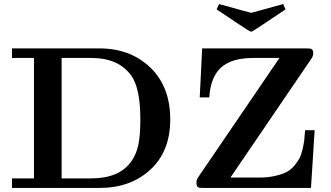

<svg xmlns="http://www.w3.org/2000/svg" viewBox="-20 -924 1625 944"><path d="M946 -26Q946 -40 954 -52L1354 -639H1224Q1119 -639 1067 -592Q1015 -545 1009 -445H962L974 -686H1488Q1501 -686 1506.5 -685Q1512 -684 1516 -678.5Q1520 -673 1520 -661Q1520 -649 1512 -637L1113 -51H1253Q1296 -51 1330 -58.5Q1364 -66 1386.5 -77Q1409 -88 1426 -108Q1443 -128 1452 -145Q1461 -162 1467.5 -189.5Q1474 -217 1476 -235.5Q1478 -254 1480 -284H1527L1509 0H978Q965 0 959.5 -1Q954 -2 950 -7.5Q946 -13 946 -26ZM1045 -878 1057 -904Q1212 -861 1215 -861H1216Q1217 -861 1372 -904L1384 -878Q1329 -842 1269 -801Q1220 -768 1215 -768Q1209 -768 1160 -801Q1100 -842 1045 -878ZM39 0V-47H147V-639H39V-686H469Q621 -686 719 -592Q817 -498 817 -337Q817 -180 719.5 -90Q622 0 470 0ZM283 -47H429Q567 -47 626 -131Q650 -165 660 -211Q670 -257 670 -338Q670 -487 627 -550Q565 -639 429 -639H283Z"/></svg>

Font: CMU Serif
Style: Bold
Weight: 700
Version: Version 0.7.0